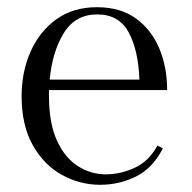

<svg xmlns="http://www.w3.org/2000/svg" viewBox="-20 -503 534 533"><path d="M444 -253H116V-236Q116 -161 138 -113Q160 -65 196 -42Q232 -19 273 -19Q315 -19 354.5 -37.5Q394 -56 417 -99L432 -91Q404 -36 357.5 -13Q311 10 258 10Q202 10 152 -17.5Q102 -45 71 -100Q40 -155 40 -236Q40 -304 65 -360Q90 -416 136.5 -449.5Q183 -483 249 -483Q314 -483 357 -452Q400 -421 422 -369Q444 -317 444 -253ZM250 -463Q189 -463 157 -411Q125 -359 118 -282H367Q364 -364 337 -413.5Q310 -463 250 -463Z"/></svg>

Font: Gilda Display
Style: Regular
Weight: 400
Designer: Eduardo Rodriguez Tunni
Foundry: Eduardo Rodriguez Tunni
Version: Version 1.002; ttfautohint (v1.8.4.7-5d5b);gftools[0.9.22]